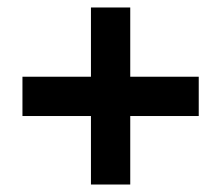

<svg xmlns="http://www.w3.org/2000/svg" viewBox="-20 -561 591 513"><path d="M328 -356V-541H223V-356H40V-251H223V-68H328V-251H511V-356Z"/></svg>

Font: Noto Sans Gunjala Gondi
Style: Bold
Weight: 700
Designer: Ek Type
Foundry: Ek Type
Version: Version 1.004